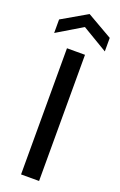

<svg xmlns="http://www.w3.org/2000/svg" viewBox="-190 -954 626 1001"><g transform="rotate(20 122.5 -454.0)"><path d="M72 0V-700H172V0ZM-18 -752V-827L122 -908L263 -827V-752L122 -836Z"/></g></svg>

Font: DMSans_18ptMedium
Style: Regular
Weight: 500
Designer: Colophon Foundry, Jonny Pinhorn
Foundry: Colophon Foundry
Version: Version 4.004;gftools[0.9.30]